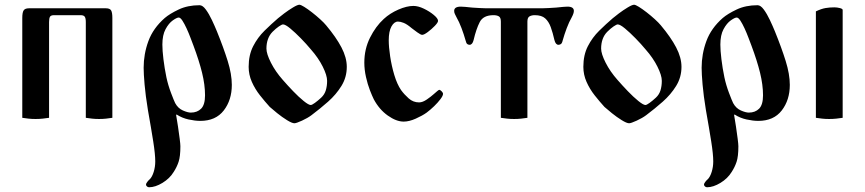

<svg xmlns="http://www.w3.org/2000/svg" viewBox="-20 -497 3648 810"><path d="M74 0V-421Q74 -445 80 -453.5Q86 -462 102 -462H427Q443 -462 448.5 -453.5Q454 -445 454 -421V0Q441 2 427.5 3.5Q414 5 398 5Q382 5 368.5 3.5Q355 2 342 0V-404Q342 -420 337.5 -426.5Q333 -433 320 -433H208Q195 -433 191 -426.5Q187 -420 187 -404V0Q174 2 160 3.5Q146 5 130 5Q114 5 100.5 3.5Q87 2 74 0Z M586 -211Q586 -269 606 -323.5Q626 -378 675 -421Q696 -439 734 -457Q772 -475 822 -475Q835 -475 848.5 -456.5Q862 -438 874 -412.5Q886 -387 895 -365Q923 -296 940.5 -240Q958 -184 958 -139Q958 -75 924 -31Q890 13 825 13Q803 13 775.5 7Q748 1 725 -14L723 -12Q727 10 731 37.5Q735 65 738 88Q741 111 741 120Q741 163 733.5 185.5Q726 208 713 228Q696 256 665.5 274.5Q635 293 609 293Q604 293 600 289.5Q596 286 596 282Q596 277 602 269.5Q608 262 612 259Q622 249 628.5 228Q635 207 635 184Q635 154 626.5 100Q618 46 604 -33Q594 -94 590 -140Q586 -186 586 -211ZM665 -309Q665 -284 669.5 -247Q674 -210 682 -171Q689 -138 701.5 -105Q714 -72 719 -62Q731 -40 751.5 -31Q772 -22 785 -22Q812 -22 828.5 -38.5Q845 -55 845 -95Q845 -139 832.5 -190Q820 -241 796 -305Q791 -318 783.5 -338Q776 -358 767 -377.5Q758 -397 749.5 -410Q741 -423 734 -423Q726 -423 709 -411Q692 -399 678.5 -374Q665 -349 665 -309Z M1029 -215Q1029 -265 1048 -302Q1067 -339 1096 -367.5Q1125 -396 1153 -420Q1161 -427 1179 -440.5Q1197 -454 1216 -465.5Q1235 -477 1243 -477Q1249 -477 1263.5 -468Q1278 -459 1296 -445Q1314 -431 1330.5 -416Q1347 -401 1356 -390Q1398 -340 1420.5 -297Q1443 -254 1443 -215Q1443 -171 1420.5 -134.5Q1398 -98 1364 -68Q1330 -38 1294 -11Q1278 1 1254 12Q1230 23 1222 23Q1212 23 1191 10Q1170 -3 1149.5 -19.5Q1129 -36 1118 -46Q1098 -68 1077 -94.5Q1056 -121 1042.5 -151.5Q1029 -182 1029 -215ZM1104 -292Q1104 -270 1123 -232.5Q1142 -195 1173 -160Q1193 -137 1216.5 -112.5Q1240 -88 1261 -71Q1282 -54 1291 -54Q1296 -54 1308.5 -63Q1321 -72 1335 -85Q1349 -98 1354.5 -116Q1360 -134 1360 -156Q1360 -179 1341.5 -216Q1323 -253 1292 -288Q1273 -311 1249 -335.5Q1225 -360 1204.5 -377Q1184 -394 1174 -394Q1169 -394 1156.5 -385.5Q1144 -377 1130 -363Q1117 -350 1110.5 -332Q1104 -314 1104 -292Z M1517 -233Q1517 -290 1541 -338Q1565 -386 1599 -417Q1625 -441 1660.5 -456.5Q1696 -472 1724 -472Q1744 -472 1768 -460.5Q1792 -449 1810 -434Q1828 -419 1828 -409Q1828 -402 1814.5 -388Q1801 -374 1785 -362Q1769 -350 1761 -350Q1755 -350 1740.5 -360.5Q1726 -371 1717 -378Q1697 -395 1683 -400.5Q1669 -406 1659 -406Q1643 -406 1631.5 -385.5Q1620 -365 1620 -327Q1620 -299 1626 -259Q1632 -219 1643.5 -180.5Q1655 -142 1672 -117Q1685 -99 1704 -82Q1723 -65 1748 -65Q1763 -65 1781 -77.5Q1799 -90 1810 -100Q1818 -107 1824.5 -112.5Q1831 -118 1833 -118Q1837 -118 1843 -112Q1849 -106 1849 -101Q1849 -93 1838 -78.5Q1827 -64 1811.5 -49Q1796 -34 1780 -22Q1762 -9 1734 3.5Q1706 16 1683 16Q1652 16 1616 -9.5Q1580 -35 1557 -78Q1550 -92 1540.5 -116.5Q1531 -141 1524 -172Q1517 -203 1517 -233Z M1896 -451Q1896 -469 1924 -469Q1929 -469 1942.5 -468Q1956 -467 1972 -465Q1988 -464 2005 -463Q2022 -462 2032 -462H2266Q2277 -462 2293.5 -463Q2310 -464 2326 -465Q2343 -467 2356 -468Q2369 -469 2374 -469Q2401 -469 2401 -451Q2401 -441 2392 -424Q2381 -405 2371 -378.5Q2361 -352 2354 -327Q2351 -314 2346 -311Q2341 -308 2336 -308Q2324 -308 2319 -328Q2312 -359 2303.5 -382.5Q2295 -406 2280 -419.5Q2265 -433 2236 -433Q2223 -433 2214 -428Q2205 -423 2205 -406V0Q2192 2 2178.5 3.5Q2165 5 2149 5Q2133 5 2119.5 3.5Q2106 2 2093 0V-406Q2093 -423 2084.5 -428Q2076 -433 2062 -433Q2019 -433 2004 -404Q1989 -375 1978 -328Q1973 -308 1961 -308Q1956 -308 1951.5 -311Q1947 -314 1944 -327Q1937 -352 1927 -378.5Q1917 -405 1906 -424Q1902 -432 1899 -438Q1896 -444 1896 -451Z M2441 -215Q2441 -265 2460 -302Q2479 -339 2508 -367.5Q2537 -396 2565 -420Q2573 -427 2591 -440.5Q2609 -454 2628 -465.5Q2647 -477 2655 -477Q2661 -477 2675.5 -468Q2690 -459 2708 -445Q2726 -431 2742.5 -416Q2759 -401 2768 -390Q2810 -340 2832.5 -297Q2855 -254 2855 -215Q2855 -171 2832.5 -134.5Q2810 -98 2776 -68Q2742 -38 2706 -11Q2690 1 2666 12Q2642 23 2634 23Q2624 23 2603 10Q2582 -3 2561.5 -19.5Q2541 -36 2530 -46Q2510 -68 2489 -94.5Q2468 -121 2454.5 -151.5Q2441 -182 2441 -215ZM2516 -292Q2516 -270 2535 -232.5Q2554 -195 2585 -160Q2605 -137 2628.5 -112.5Q2652 -88 2673 -71Q2694 -54 2703 -54Q2708 -54 2720.5 -63Q2733 -72 2747 -85Q2761 -98 2766.5 -116Q2772 -134 2772 -156Q2772 -179 2753.5 -216Q2735 -253 2704 -288Q2685 -311 2661 -335.5Q2637 -360 2616.5 -377Q2596 -394 2586 -394Q2581 -394 2568.5 -385.5Q2556 -377 2542 -363Q2529 -350 2522.5 -332Q2516 -314 2516 -292Z M2940 -211Q2940 -269 2960 -323.5Q2980 -378 3029 -421Q3050 -439 3088 -457Q3126 -475 3176 -475Q3189 -475 3202.5 -456.5Q3216 -438 3228 -412.5Q3240 -387 3249 -365Q3277 -296 3294.5 -240Q3312 -184 3312 -139Q3312 -75 3278 -31Q3244 13 3179 13Q3157 13 3129.5 7Q3102 1 3079 -14L3077 -12Q3081 10 3085 37.5Q3089 65 3092 88Q3095 111 3095 120Q3095 163 3087.5 185.5Q3080 208 3067 228Q3050 256 3019.5 274.5Q2989 293 2963 293Q2958 293 2954 289.5Q2950 286 2950 282Q2950 277 2956 269.5Q2962 262 2966 259Q2976 249 2982.5 228Q2989 207 2989 184Q2989 154 2980.5 100Q2972 46 2958 -33Q2948 -94 2944 -140Q2940 -186 2940 -211ZM3019 -309Q3019 -284 3023.5 -247Q3028 -210 3036 -171Q3043 -138 3055.5 -105Q3068 -72 3073 -62Q3085 -40 3105.5 -31Q3126 -22 3139 -22Q3166 -22 3182.5 -38.5Q3199 -55 3199 -95Q3199 -139 3186.5 -190Q3174 -241 3150 -305Q3145 -318 3137.5 -338Q3130 -358 3121 -377.5Q3112 -397 3103.5 -410Q3095 -423 3088 -423Q3080 -423 3063 -411Q3046 -399 3032.5 -374Q3019 -349 3019 -309Z M3422 0V-449Q3445 -460 3462.5 -463Q3480 -466 3500 -466Q3511 -466 3523 -463Q3535 -460 3535 -455V0Q3522 2 3508 3.5Q3494 5 3478 5Q3462 5 3448.5 3.5Q3435 2 3422 0Z"/></svg>

Font: Monomakh
Style: Regular
Weight: 400
Version: Version 1.200; ttfautohint (v1.8.4.7-5d5b)